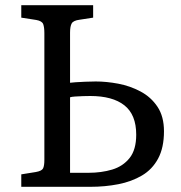

<svg xmlns="http://www.w3.org/2000/svg" viewBox="-20 -720 697 740"><path d="M62 0V-48L118 -57Q141 -61 146 -71Q151 -81 151 -104V-592Q151 -615 146.5 -627Q142 -639 120 -643L62 -652V-700H339V-652L287 -644Q263 -641 256.5 -630Q250 -619 250 -594V-401Q255 -402 271 -403Q287 -404 308.5 -405Q330 -406 349 -406Q390 -406 435.5 -397.5Q481 -389 521.5 -367.5Q562 -346 587 -308.5Q612 -271 612 -214Q612 -151 589.5 -109Q567 -67 527 -43.5Q487 -20 436 -10Q385 0 328 0ZM250 -54H321Q371 -54 412.5 -66.5Q454 -79 479.5 -111Q505 -143 505 -201Q505 -278 459.5 -314Q414 -350 328 -350Q317 -350 300.5 -349.5Q284 -349 269.5 -348Q255 -347 250 -345Z"/></svg>

Font: Literata 12pt
Style: Regular
Weight: 400
Designer: Latin by Veronika Burian and Jose Scaglione. Greek by Irene Vlachou. Cyrillic by Vera Evstafieva.
Foundry: TypeTogether
Version: Version 3.002